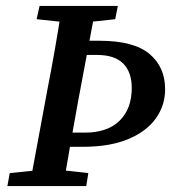

<svg xmlns="http://www.w3.org/2000/svg" viewBox="-20 -630 579 650"><path d="M162 -133 171 -181H267Q344 -181 385 -221.5Q426 -262 426 -332Q426 -386 397 -415Q368 -444 308 -444H222L232 -492H317Q433 -492 486 -447.5Q539 -403 539 -328Q539 -273 507.5 -229Q476 -185 414 -159Q352 -133 260 -133ZM5 0 13 -44 140 -57H162L279 -44L272 0ZM80 0 140 -324Q154 -395 166.5 -467Q179 -539 190 -610H305L244 -285Q231 -214 218.5 -142.5Q206 -71 194 0ZM104 -565 114 -610H379L370 -565L249 -552H226Z"/></svg>

Font: Lisu Bosa ExtraBold
Style: Italic
Weight: 800
Italic angle: -19°
Designer: David Morse, Annie Olsen, Victor Gaultney, Frank Grießhammer (Latin)
Foundry: SIL International
Version: Version 2.000